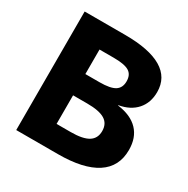

<svg xmlns="http://www.w3.org/2000/svg" viewBox="-165 -877 1003 1024"><g transform="rotate(30 337.0 -365.0)"><path d="M68 0V-730H317Q466 -730 542 -685Q618 -640 618 -551Q618 -485 580 -442Q542 -399 473 -387V-385Q556 -374 599 -329Q642 -284 642 -208Q642 -105 561.5 -52.5Q481 0 325 0ZM325 -136Q399 -136 433.5 -157.5Q468 -179 468 -224Q468 -270 433.5 -291Q399 -312 325 -312H153V-443H325Q392 -443 420 -461Q448 -479 448 -519Q448 -560 420 -577Q392 -594 325 -594H238V-136Z"/></g></svg>

Font: M PLUS 1 Thin ExtraBold
Style: Regular
Weight: 800
Version: Version 1.001